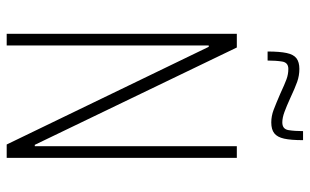

<svg xmlns="http://www.w3.org/2000/svg" viewBox="-196 -730 926 574"><g transform="rotate(90 267.0 -443.0)"><path d="M81 0V-688H122L413 -84H417V-688H452V0H412L120 -604H116V0ZM134 -780Q134 -816 138.5 -837Q143 -858 154.5 -866.5Q166 -875 186 -875Q206 -875 224.5 -868.5Q243 -862 275 -847Q297 -837 314.5 -830.5Q332 -824 346 -824Q366 -824 369 -842.5Q372 -861 372 -886H399Q399 -850 394.5 -829.5Q390 -809 378.5 -800Q367 -791 346 -791Q327 -791 308.5 -798Q290 -805 260 -818Q232 -831 217 -836.5Q202 -842 186 -842Q167 -842 164 -823.5Q161 -805 161 -780Z"/></g></svg>

Font: Saira Condensed Thin
Style: Regular
Weight: 250
Width: 3
Designer: Hector Gatti with collaboration of the Omnibus-Type team
Foundry: Omnibus-Type
Version: Version 1.101